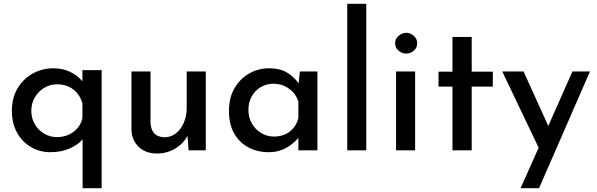

<svg xmlns="http://www.w3.org/2000/svg" viewBox="-20 -797 3165 1018"><path d="M247 10Q192 10 145.5 -16.5Q99 -43 71 -92.5Q43 -142 43 -209Q43 -278 73 -328.5Q103 -379 153.5 -407Q204 -435 263 -435Q313 -435 352 -416Q391 -397 417 -366V-425H519V201H418V-58Q392 -28 347.5 -9Q303 10 247 10ZM281 -70Q333 -70 370.5 -98.5Q408 -127 417 -172V-248Q405 -294 369.5 -322Q334 -350 281 -350Q245 -350 214 -331Q183 -312 164.5 -280.5Q146 -249 146 -209Q146 -170 164.5 -138.5Q183 -107 214 -88.5Q245 -70 281 -70Z M811 17Q753 17 716 -18Q679 -53 677 -108V-418H778V-144Q780 -111 797 -91Q814 -71 851 -69Q885 -69 912 -89.5Q939 -110 954.5 -146Q970 -182 970 -227V-418H1071V0H980L974 -77Q953 -36 909.5 -9.5Q866 17 811 17Z M1405 10Q1346 10 1298 -15Q1250 -40 1222 -88.5Q1194 -137 1194 -209Q1194 -279 1223.5 -329.5Q1253 -380 1301.5 -407.5Q1350 -435 1407 -435Q1465 -435 1503 -411.5Q1541 -388 1563 -355L1570 -418H1663V0H1562V-66Q1551 -52 1529 -34Q1507 -16 1476 -3Q1445 10 1405 10ZM1432 -73Q1482 -73 1516.5 -99.5Q1551 -126 1562 -172V-258Q1550 -299 1513.5 -326Q1477 -353 1429 -353Q1393 -353 1363 -335.5Q1333 -318 1315 -286.5Q1297 -255 1297 -214Q1297 -174 1315.5 -142Q1334 -110 1365 -91.5Q1396 -73 1432 -73Z M1821 -777H1922V0H1821Z M2080 -418H2181V0H2080ZM2075 -568Q2075 -591 2093.5 -607Q2112 -623 2134 -623Q2156 -623 2174 -607Q2192 -591 2192 -568Q2192 -543 2174 -528Q2156 -513 2134 -513Q2112 -513 2093.5 -528Q2075 -543 2075 -568Z M2379 -601H2481V-417H2593V-338H2481V0H2379V-338H2305V-417H2379Z M2740 201 2836 -14 2643 -418H2756L2887 -129L3015 -418H3108L2838 201Z"/></svg>

Font: Reem Kufi Ink
Style: Regular
Weight: 400
Designer: Khaled Hosny
Version: Version 1.7